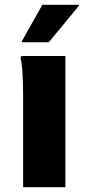

<svg xmlns="http://www.w3.org/2000/svg" viewBox="-20 -780 369 800"><path d="M76.4 0V-380.4Q76.4 -400.4 75.6 -431Q74.9 -461.6 72.6 -491.2Q70.3 -520.8 65.6 -538.8L69.3 -546.8H252.4V0ZM71 -604V-608L156.4 -760H308.8V-756L183.4 -604Z"/></svg>

Font: Kufam
Style: Regular
Weight: 400
Designer: Wael Morcos, Artur Schmal
Foundry: Original Type
Version: Version 1.301; ttfautohint (v1.8.3)